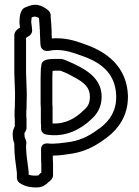

<svg xmlns="http://www.w3.org/2000/svg" viewBox="-20 -786 594 818"><path d="M34 -213 35 -199V-198C36 -190 37 -185 41 -175V-164C41 -127 46 -95 50 -65L52 -50V-28C52 -21 56 -12 63 -7C79 4 95 10 118 12C135 13 157 15 176 -1L178 -2L185 -9C193 -14 206 -25 206 -39V-90C205 -101 205 -110 205 -123C235 -123 269 -129 290 -132C353 -143 397 -171 438 -202C485 -238 525 -294 525 -372V-380C520 -500 438 -562 351 -594C315 -607 275 -623 221 -623C215 -623 208 -623 201 -622C200 -630 200 -640 200 -648C200 -656 200 -662 199 -672C199 -686 196 -704 196 -713V-721C196 -729 192 -737 185 -742C185 -742 171 -756 151 -762C124 -772 100 -759 89 -755C61 -746 64 -699 63 -695V-691C63 -691 64 -676 65 -670V-668C58 -665 41 -653 41 -636V-475C41 -451 44 -412 44 -392V-372C44 -358 43 -344 43 -327C42 -319 42 -309 42 -302C42 -294 42 -287 43 -276V-248C38 -238 34 -228 34 -215ZM84 -216C84 -219 86 -222 86 -223C91 -228 93 -235 93 -240V-280C92 -286 92 -294 92 -302C92 -310 92 -317 93 -321V-325C93 -340 94 -356 94 -372V-392C94 -416 91 -455 91 -475V-625C95 -628 100 -630 107 -635C113 -640 117 -649 117 -655C117 -662 116 -664 116 -665V-668C115 -674 115 -679 114 -685C114 -686 113 -689 113 -690C114 -701 114 -709 115 -712C126 -716 129 -716 135 -714C141 -712 143 -711 146 -709C147 -693 149 -678 149 -670V-666C150 -661 150 -656 150 -648C150 -630 152 -615 152 -601C152 -599 152 -596 153 -594C153 -579 167 -569 178 -569H185C187 -569 190 -570 192 -570C200 -572 210 -573 221 -573C265 -573 297 -559 335 -546C413 -518 471 -472 475 -380V-372C475 -312 447 -272 408 -242C369 -213 333 -191 282 -182C254 -178 209 -171 184 -175C174 -176 155 -173 155 -150V-128C155 -115 155 -99 156 -87V-50C154 -49 152 -48 151 -47L144 -39C141 -38 131 -37 122 -38C111 -39 106 -40 102 -42V-54L100 -71C96 -103 91 -131 91 -164C91 -169 92 -172 92 -174C94 -185 87 -194 85 -203ZM153 -353C153 -345 153 -337 154 -327V-278C154 -268 154 -259 155 -248V-238C155 -225 165 -215 176 -213C262 -198 328 -239 368 -277C392 -298 413 -328 413 -374C413 -443 361 -478 326 -498C306 -509 281 -521 261 -529C252 -533 246 -534 240 -535H226C194 -535 158 -536 156 -507C156 -507 155 -500 155 -499C155 -497 154 -495 154 -493C154 -481 153 -468 153 -453ZM203 -353V-453C203 -463 204 -473 204 -484C211 -485 219 -485 226 -485H234C236 -485 240 -484 240 -484C241 -484 241 -483 242 -483C262 -476 284 -464 302 -454C337 -434 363 -415 363 -374C363 -344 353 -330 335 -315C304 -284 260 -257 204 -260V-331C203 -338 203 -345 203 -353Z"/></svg>

Font: Hussar Pisanka
Style: Out
Weight: 400
Designer: Robert Jablonski
Foundry: Cannot Into Space Fonts
Version: Version 1.070